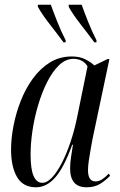

<svg xmlns="http://www.w3.org/2000/svg" viewBox="-20 -786 512 816"><path d="M133 10Q78 10 52.5 -33.5Q27 -77 27 -150Q27 -198 37.5 -252Q48 -306 68.5 -358Q89 -410 120 -452.5Q151 -495 192 -520.5Q233 -546 285 -546Q319 -546 342.5 -534Q366 -522 381 -508L437 -535H445L373 -194Q370 -177 365.5 -152.5Q361 -128 357.5 -104Q354 -80 354 -63Q354 -15 386 -15Q400 -15 413.5 -23.5Q427 -32 442 -48L448 -39Q431 -21 407 -5.5Q383 10 348 10Q278 10 278 -70Q278 -94 282 -119Q286 -144 290 -171H287Q252 -74 215 -32Q178 10 133 10ZM160 -9Q180 -9 201.5 -32Q223 -55 243 -94Q263 -133 279.5 -182Q296 -231 307 -284L352 -504Q342 -521 326 -528.5Q310 -536 293 -536Q259 -536 231 -509Q203 -482 180.5 -437.5Q158 -393 142 -339Q126 -285 118 -230.5Q110 -176 110 -130Q110 -66 123 -37.5Q136 -9 160 -9ZM250 -606Q222 -644 191 -683.5Q160 -723 141 -757V-766H196Q207 -735 223.5 -693.5Q240 -652 259 -615V-606ZM381 -606Q353 -644 322 -683.5Q291 -723 272 -757V-766H327Q338 -735 354.5 -693.5Q371 -652 390 -615V-606Z"/></svg>

Font: Noto Serif Display ExtraCondensed
Style: Italic
Weight: 400
Width: 2
Italic angle: -12°
Designer: Monotype Design Team
Foundry: Monotype Imaging Inc.
Version: Version 2.009